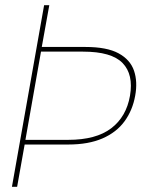

<svg xmlns="http://www.w3.org/2000/svg" viewBox="-20 -720 557 740"><path d="M26 0 150 -700H170L141 -539H309Q392 -539 437 -514.5Q482 -490 496.5 -447.5Q511 -405 501 -351Q491 -295 460 -252.5Q429 -210 375 -186.5Q321 -163 243 -163H75L46 0ZM78 -181H243Q350 -181 408.5 -225.5Q467 -270 481 -351Q495 -433 452.5 -477Q410 -521 300 -521H138Z"/></svg>

Font: DM Sans 28pt Thin
Style: Italic
Weight: 250
Italic angle: -10°
Version: Version 4.004;gftools[0.9.30]